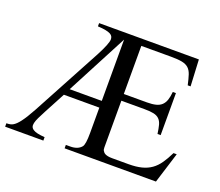

<svg xmlns="http://www.w3.org/2000/svg" viewBox="-124 -822 1125 982"><g transform="rotate(20 439.0 -331.0)"><path d="M809.1 0H312V-18.6H335.9Q377 -18.6 396.5 -42.5Q407.7 -56.6 407.7 -117.7V-256.3H214.8L154.3 -142.6Q140.6 -117.2 132.1 -99.1Q123.5 -81.1 120.6 -68.4Q117.7 -55.7 120.8 -47.1Q124 -38.6 133.8 -32.7Q149.4 -22 196.3 -18.6V0H-11.7V-18.6Q-0.5 -18.6 8.8 -20.5Q18.1 -22.5 24.9 -26.9Q32.2 -31.2 40 -38.8Q47.9 -46.4 57.4 -58.8Q66.9 -71.3 78.4 -89.6Q89.8 -107.9 104 -133.8L306.2 -509.8Q324.7 -544.9 334.2 -568.8Q343.8 -592.8 343.8 -604.5Q343.8 -612.8 340.3 -619.6Q336.9 -626.5 327.4 -631.6Q317.9 -636.7 301.3 -639.9Q284.7 -643.1 258.8 -644.5V-662.1H801.8L809.1 -518.1H793.5Q786.1 -551.8 779.1 -573Q772 -594.2 758.8 -606Q745.6 -617.7 723.4 -622.1Q701.2 -626.5 664.1 -626.5H501.5V-364.7H627.4Q655.8 -364.7 675.3 -369.6Q694.8 -374.5 706.8 -386Q718.8 -397.5 724.9 -415.5Q731 -433.6 733.4 -460H750.5V-231.4H733.4Q729.5 -260.3 724.4 -279.1Q719.2 -297.9 708 -308.8Q696.8 -319.8 677.7 -324Q658.7 -328.1 627.4 -328.1H501.5V-74.7Q501.5 -61 505.4 -56.2Q507.3 -52.7 510.5 -49.1Q513.7 -45.4 519.3 -42.5Q524.9 -39.6 534.2 -37.6Q543.5 -35.6 558.1 -35.6H646.5Q688 -35.6 717.8 -43.2Q747.6 -50.8 769.8 -66.7Q792 -82.5 809.3 -107.4Q826.7 -132.3 843.8 -167.5H861.3ZM407.7 -626.5 232.9 -293H407.7Z"/></g></svg>

Font: Doulos SIL Compact
Style: Regular
Weight: 400
Designer: Walt Agee, Victor Gaultney, Peter Martin, Debbi Hosken
Foundry: SIL International
Version: Version 4.110; 2011; Maintenance release ; LnSpcTght